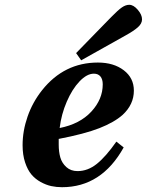

<svg xmlns="http://www.w3.org/2000/svg" viewBox="-20 -760 606 792"><path d="M226.1 -231.9Q309.6 -248.5 356.7 -299.6Q403.8 -350.6 403.8 -412.1Q403.8 -433.1 394.3 -444.6Q384.8 -456.1 367.2 -456.1Q338.4 -456.1 308.1 -424.3Q277.8 -392.6 255.4 -340.6Q232.9 -288.6 226.1 -231.9ZM73.2 -161.1Q73.2 -220.2 93.8 -279.3Q114.3 -338.4 153.8 -388.2Q244.6 -502 383.8 -502Q448.7 -502 490.5 -470.2Q532.2 -438.5 532.2 -386.2Q532.2 -329.1 485.8 -286.1Q451.2 -255.4 390.1 -231.4Q329.1 -207.5 222.2 -187V-163.1Q222.2 -133.8 228.8 -110.6Q235.4 -87.4 253.7 -70.8Q272 -54.2 299.8 -54.2Q342.3 -54.2 379.6 -84.2Q417 -114.3 460 -175.8L490.2 -151.9Q398.9 12.2 235.8 12.2Q212.9 12.2 191.4 7.6Q169.9 2.9 147.7 -9.3Q125.5 -21.5 109.6 -40.3Q93.8 -59.1 83.5 -90.1Q73.2 -121.1 73.2 -161.1ZM293.9 -541 439 -689.9Q467.3 -718.8 482.9 -729.5Q498.5 -740.2 513.2 -740.2Q530.8 -740.2 548.3 -719.7Q565.9 -699.2 565.9 -680.2Q565.9 -662.6 548.3 -647.2Q530.8 -631.8 498 -613.8L314.9 -511.2Z"/></svg>

Font: Linguistics Pro
Style: Bold Italic
Weight: 700
Italic angle: -12°
Designer: Stefan Peev, Context Ltd
Foundry: Stefan Peev, Context Ltd
Version: Version 001.000